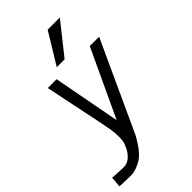

<svg xmlns="http://www.w3.org/2000/svg" viewBox="-296 -900 1193 1193"><g transform="rotate(-45 300.0 -303.5)"><path d="M32.5 128Q91 132 109 132Q140.5 132 164.5 111Q188.5 90 202.5 62Q216.5 34 220 13Q222.5 -5.5 222.5 -24Q222.5 -54.5 217.5 -89.5Q211.5 -128.5 171.5 -318Q129 -521.5 123.5 -550H201L285 -106L492.5 -550H574.5L302.5 41.5Q249 140 198.8 170Q148.5 200 104.5 200L42.5 198.5L6 197L12.5 126.5ZM254.5 -602 379.5 -807H486.5L323.5 -602Z"/></g></svg>

Font: JuliaMono Light
Style: Italic
Weight: 300
Italic angle: -9°
Monospace: yes
Designer: cormullion
Foundry: corm
Version: Version 0.054; ttfautohint (v1.8.4)